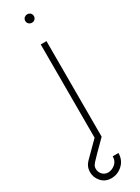

<svg xmlns="http://www.w3.org/2000/svg" viewBox="-259 -667 633 870"><g transform="rotate(-30 57.0 -232.0)"><path d="M60 -500H90V0H60ZM75.5 -605Q66 -605 59.2 -611.2Q52.5 -617.5 52.5 -627Q52.5 -637 59.2 -643Q66 -649 75.5 -649Q84.5 -649 91 -643Q97.5 -637 97.5 -627Q97.5 -617.5 91 -611.2Q84.5 -605 75.5 -605ZM34 185.5Q2.5 185 -16.8 163Q-36 141 -36 113.5Q-36 84 -15 63L69 -21L90 0Q55 35 35.5 54.5Q16 74 7.2 84Q-1.5 94 -3.8 100Q-6 106 -6 113.5Q-6 129 4.8 141.8Q15.5 154.5 34.5 155.5Q54 155.5 71.5 141.5Q89 127.5 89 102H119Q119 138.5 93.8 162Q68.5 185.5 34 185.5Z"/></g></svg>

Font: Urbanist Thin
Style: Regular
Weight: 100
Designer: Corey Hu
Foundry: Corey Hu
Version: Version 1.330; ttfautohint (v1.8.4.7-5d5b)